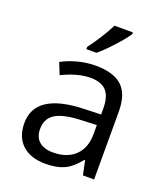

<svg xmlns="http://www.w3.org/2000/svg" viewBox="-142 -863 839 971"><g transform="rotate(20 278.0 -378.0)"><path d="M415 0 398.9 -76.2H395Q355 -25.9 315.2 -8.1Q275.4 9.8 215.8 9.8Q136.2 9.8 91.1 -31.2Q45.9 -72.3 45.9 -147.9Q45.9 -310.1 305.2 -317.9L396 -320.8V-354Q396 -417 368.9 -447Q341.8 -477.1 282.2 -477.1Q215.3 -477.1 130.9 -436L106 -498Q145.5 -519.5 192.6 -531.7Q239.7 -543.9 287.1 -543.9Q382.8 -543.9 429 -501.5Q475.1 -459 475.1 -365.2V0ZM231.9 -57.1Q307.6 -57.1 350.8 -98.6Q394 -140.1 394 -214.8V-263.2L313 -259.8Q216.3 -256.3 173.6 -229.7Q130.9 -203.1 130.9 -147Q130.9 -103 157.5 -80.1Q184.1 -57.1 231.9 -57.1ZM212.9 -618.2Q236.3 -648.4 263.4 -691.4Q290.5 -734.4 306.2 -766.1H404.8V-755.9Q383.3 -724.1 340.8 -677.7Q298.3 -631.3 267.1 -606H212.9Z"/></g></svg>

Font: CAA NEO Sans
Style: Regular
Weight: 400
Version: Version 1.10